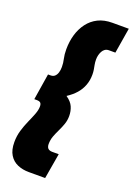

<svg xmlns="http://www.w3.org/2000/svg" viewBox="-176 -805 750 1080"><g transform="rotate(20 199.0 -265.0)"><path d="M11 79Q11 42 21 8.5Q31 -25 44.5 -55Q58 -85 68 -111Q78 -137 78 -158Q78 -173 71.5 -179.5Q65 -186 49 -186H34L59 -343H74Q90 -343 99.5 -352Q109 -361 113.5 -376Q118 -391 118 -409Q118 -433 112.5 -456.5Q107 -480 107 -511Q107 -558 119 -599Q131 -640 155 -672Q179 -704 215 -722Q251 -740 300 -740H398L373 -588H335Q321 -588 311.5 -581.5Q302 -575 296 -564Q290 -553 287 -540.5Q284 -528 284 -515Q284 -497 287 -482.5Q290 -468 292 -455Q294 -442 294 -427Q294 -393 283 -363.5Q272 -334 251 -310Q230 -286 198 -265Q229 -244 240 -218.5Q251 -193 251 -164Q251 -138 243 -115Q235 -92 224 -69.5Q213 -47 204.5 -24.5Q196 -2 196 24Q196 34 199.5 42Q203 50 210.5 54Q218 58 229 58H269L243 210H145Q108 210 77.5 197Q47 184 29 155Q11 126 11 79Z"/></g></svg>

Font: Georama ExtraCondensed Thin Black
Style: Italic
Weight: 900
Italic angle: -9°
Version: Version 1.001